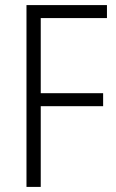

<svg xmlns="http://www.w3.org/2000/svg" viewBox="-20 -734 457 754"><path d="M140 0V-317H385V-368H140V-663H400V-714H84V0Z"/></svg>

Font: Noto Sans Display SemiCondensed Light
Style: Regular
Weight: 300
Width: 4
Designer: Monotype Design Team
Foundry: Monotype Imaging Inc.
Version: Version 1.900